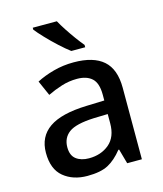

<svg xmlns="http://www.w3.org/2000/svg" viewBox="-115 -852 804 947"><g transform="rotate(-15 287.0 -378.0)"><path d="M292 -549Q393 -549 443.5 -504.5Q494 -460 494 -365V0H419L398 -75H394Q359 -31 320.5 -10.5Q282 10 214 10Q141 10 93 -29.5Q45 -69 45 -153Q45 -235 107 -278Q169 -321 298 -325L390 -328V-358Q390 -417 363 -441.5Q336 -466 287 -466Q246 -466 208 -454Q170 -442 135 -425L101 -502Q139 -522 188.5 -535.5Q238 -549 292 -549ZM317 -257Q225 -253 189.5 -226.5Q154 -200 154 -152Q154 -110 179 -91Q204 -72 244 -72Q306 -72 347.5 -107Q389 -142 389 -212V-259ZM265 -766Q277 -744 295 -716.5Q313 -689 332 -663Q351 -637 367 -618V-606H296Q272 -624 241.5 -652Q211 -680 183.5 -709Q156 -738 142 -756V-766Z"/></g></svg>

Font: Noto Sans Sinhala UI Medium
Style: Regular
Weight: 500
Designer: Jelle Bosma - Monotype Design Team
Foundry: Monotype Imaging Inc.
Version: Version 2.006; ttfautohint (v1.8.4.7-5d5b)